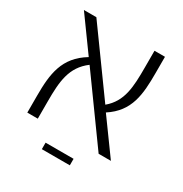

<svg xmlns="http://www.w3.org/2000/svg" viewBox="-160 -683 876 921"><g transform="rotate(30 278.0 -222.5)"><path d="M378 -189C483 -257 490 -354 490 -472V-562H432V-469C432 -362 429 -280 357 -220L110 -562H41L174 -378C63 -311 52 -214 52 -93V0H110V-96C110 -206 116 -288 196 -348L447 0H515ZM200 117H355V81H200Z"/></g></svg>

Font: FiraGO Light
Style: Regular
Weight: 300
Designer: bBox Type
Foundry: bBox Type GmbH
Version: Version 1.001;PS 001.001;hotconv 1.0.88;makeotf.lib2.5.64775